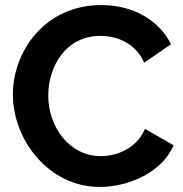

<svg xmlns="http://www.w3.org/2000/svg" viewBox="-20 -734 726 760"><path d="M381 -714C160 -714 31 -533 31 -360C31 -180 173 6 375 6C490 6 623 -53 667 -159L554 -224C521 -147 444 -116 379 -116C256 -116 171 -230 171 -356C171 -469 239 -592 377 -592C440 -592 515 -566 551 -486L657 -559C611 -651 511 -714 381 -714Z"/></svg>

Font: FIGSv2-sans-serif
Style: Bold
Weight: 700
Designer: Matt McInerney, Pablo Impallari, Rodrigo Fuenzalida,Mirko Velimirovic
Foundry: Matt McInerney, Pablo Impallari, Rodrigo Fuenzalida
Version: Version 4.021;hotconv 1.0.109;makeotfexe 2.5.65596